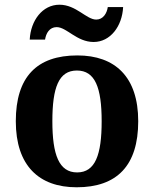

<svg xmlns="http://www.w3.org/2000/svg" viewBox="-20 -784 653 814"><path d="M377 -606C448 -606 498 -673 502 -754H437C433 -727 417 -701 388 -701C346 -701 303 -764 232 -764C160 -764 110 -697 106 -616H171C175 -643 190 -669 220 -669C263 -669 305 -606 377 -606ZM305 10C476 10 566 -82 566 -270C566 -458 468 -549 308 -549C136 -549 47 -458 47 -270C47 -82 145 10 305 10ZM307 -53C230 -53 202 -128 202 -270C202 -413 229 -485 306 -485C383 -485 411 -413 411 -270C411 -128 384 -53 307 -53Z"/></svg>

Font: Noto Nastaliq Urdu
Style: Bold
Weight: 700
Designer: Monotype Design Team (Patrick Giasson: type design, Kamal Mansour: OpenType code, Glenda Bellarosa). Updated by Simon Co
Foundry: Monotype Imaging Inc., Simon Cozens
Version: Version 3.009